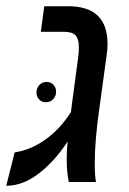

<svg xmlns="http://www.w3.org/2000/svg" viewBox="-39 -584 415 616"><path d="M306 -443Q306 -426 303 -406L280 -238Q265 -133 265 -60Q265 -19 269 0H182Q175 -31 175 -74Q175 -102 178 -130Q136 -66 85 -27Q34 12 -19 12L8 -95Q60 -103 107 -136.5Q154 -170 189 -225V-229L212 -402Q214 -414 214 -433Q214 -459 203.5 -470.5Q193 -482 166 -482H92L103 -564H180Q306 -564 306 -443ZM141 -290Q141 -303 132.5 -312Q124 -321 111 -321Q96 -321 87 -311Q78 -301 78 -287Q78 -274 86.5 -265Q95 -256 108 -256Q123 -256 132 -266Q141 -276 141 -290Z"/></svg>

Font: FiraGO
Style: Italic
Weight: 400
Italic angle: -8°
Designer: bBox Type GmbH
Foundry: bBox Type GmbH
Version: Version 1.001